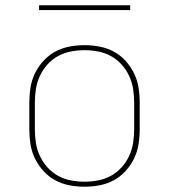

<svg xmlns="http://www.w3.org/2000/svg" viewBox="-20 -699 640 727"><path d="M300 8Q271 8 242.5 2.5Q214 -3 189 -16.5Q164 -30 144.5 -51.5Q125 -73 112.5 -98.5Q100 -124 95.5 -152.5Q91 -181 91 -210V-310Q91 -339 95.5 -367.5Q100 -396 112.5 -421.5Q125 -447 144.5 -468.5Q164 -490 189 -503.5Q214 -517 242.5 -522.5Q271 -528 300 -528Q329 -528 357.5 -522.5Q386 -517 411 -503.5Q436 -490 455.5 -468.5Q475 -447 487.5 -421.5Q500 -396 504.5 -367.5Q509 -339 509 -310V-210Q509 -181 504.5 -152.5Q500 -124 487.5 -98.5Q475 -73 455.5 -51.5Q436 -30 411 -16.5Q386 -3 357.5 2.5Q329 8 300 8ZM300 -11Q326 -11 352 -16Q378 -21 400.5 -33.5Q423 -46 440.5 -65.5Q458 -85 469 -108.5Q480 -132 484 -158Q488 -184 488 -210V-310Q488 -336 484 -362Q480 -388 469 -411.5Q458 -435 440.5 -454.5Q423 -474 400.5 -486.5Q378 -499 352 -504Q326 -509 300 -509Q274 -509 248 -504Q222 -499 199.5 -486.5Q177 -474 159.5 -454.5Q142 -435 131 -411.5Q120 -388 116 -362Q112 -336 112 -310V-210Q112 -184 116 -158Q120 -132 131 -108.5Q142 -85 159.5 -65.5Q177 -46 199.5 -33.5Q222 -21 248 -16Q274 -11 300 -11ZM128 -661V-679H473V-661Z"/></svg>

Font: Iosevka Thin Extended
Style: Regular
Weight: 100
Width: 7
Monospace: yes
Designer: Belleve Invis
Foundry: Belleve Invis
Version: Version 32.5.0; ttfautohint (v1.8.4)